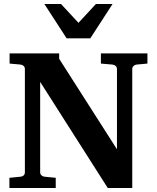

<svg xmlns="http://www.w3.org/2000/svg" viewBox="-20 -937 784 957"><path d="M714.8 -620.1 661.1 -615.2Q652.3 -614.3 645.8 -608.2Q639.2 -602.1 639.2 -592.8V0H517.1L180.2 -528.8V-78.1Q180.2 -68.8 186.8 -63Q193.4 -57.1 202.1 -56.2L257.8 -50.8V0H26.9V-50.8L82 -56.2Q91.8 -57.1 97.9 -62.7Q104 -68.4 104 -78.1V-592.8Q104 -602.5 97.7 -608.4Q91.3 -614.3 82 -615.2L27.8 -620.1V-670.9H274.9V-644L563 -192.9V-592.8Q563 -602.1 556.4 -608.2Q549.8 -614.3 540 -615.2L482.9 -620.1V-670.9H714.8ZM541 -917 430.2 -746.1H312L201.2 -917H284.2L371.1 -823.2L458 -917Z"/></svg>

Font: Veleka
Style: Bold
Weight: 700
Designer: Stefan Peev, Context Ltd, 2016; SIL International, 1997-2014.
Foundry: Stefan Peev, Context Ltd, 2016
Version: Version 1.000